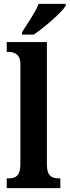

<svg xmlns="http://www.w3.org/2000/svg" viewBox="-20 -979 362 999"><path d="M95 -812V-799H156C213 -838 301 -914 322 -949V-959H181C164 -914 122 -855 95 -812ZM15 0H294V-51H285C249 -51 224 -64 224 -123V-760H15V-709H25C48 -709 86 -701 86 -647V-123C86 -64 61 -51 25 -51H15Z"/></svg>

Font: Noto Serif Georgian Condensed Bold
Style: Regular
Weight: 700
Width: 3
Designer: Monotype Design Team, Akaki Razmadze
Foundry: Google LLC
Version: Version 2.003